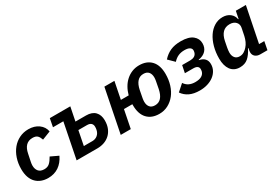

<svg xmlns="http://www.w3.org/2000/svg" viewBox="34 -1263 2887 2005"><g transform="rotate(-30 1477.5 -261.0)"><path d="M237 12Q194 12 157.5 -1.5Q121 -15 94 -42Q67 -69 52 -111Q37 -153 37 -210Q37 -279 57 -338.5Q77 -398 113 -441.5Q149 -485 199 -509.5Q249 -534 308 -534Q381 -534 430.5 -498Q480 -462 491 -403L389 -363Q378 -396 360 -415Q342 -434 301 -434Q203 -434 180 -313L162 -226Q157 -203 157 -183Q157 -141 179 -114.5Q201 -88 248 -88Q287 -88 311.5 -110.5Q336 -133 360 -176L453 -132Q419 -61 364.5 -24.5Q310 12 237 12Z M668 -423H543L562 -522H809L776 -357H903Q975 -357 1011.5 -319Q1048 -281 1048 -215Q1048 -160 1030.5 -119.5Q1013 -79 983.5 -52.5Q954 -26 916 -13Q878 0 836 0H584ZM827 -92Q863 -92 889 -113Q915 -134 923 -171Q927 -188 927 -208Q927 -234 911 -249.5Q895 -265 861 -265H758L724 -92Z M1577 12Q1485 12 1433 -43.5Q1381 -99 1381 -205V-217H1280L1237 0H1116L1220 -522H1341L1300 -316H1394Q1407 -364 1430 -404Q1453 -444 1485.5 -473Q1518 -502 1558 -518Q1598 -534 1644 -534Q1736 -534 1788 -478.5Q1840 -423 1840 -317Q1840 -248 1821 -187.5Q1802 -127 1767 -83Q1732 -39 1683.5 -13.5Q1635 12 1577 12ZM1583 -88Q1673 -88 1699 -216L1716 -305Q1718 -316 1719 -326.5Q1720 -337 1720 -345Q1720 -385 1700 -409.5Q1680 -434 1638 -434Q1548 -434 1522 -306L1505 -217Q1503 -206 1502 -195.5Q1501 -185 1501 -177Q1501 -137 1521 -112.5Q1541 -88 1583 -88Z M2065 12Q1993 12 1943.5 -11.5Q1894 -35 1863 -80L1942 -150Q1982 -88 2067 -88Q2117 -88 2144.5 -104.5Q2172 -121 2180 -150Q2182 -157 2182.5 -165Q2183 -173 2183 -179Q2183 -199 2167.5 -211Q2152 -223 2118 -223H2018L2036 -311H2133Q2162 -311 2183 -322.5Q2204 -334 2212 -359Q2214 -367 2215 -373.5Q2216 -380 2216 -385Q2216 -407 2195.5 -420.5Q2175 -434 2133 -434Q2091 -434 2058 -419.5Q2025 -405 1996 -373L1927 -441Q1969 -488 2021 -511Q2073 -534 2146 -534Q2242 -534 2288 -496.5Q2334 -459 2334 -403Q2334 -349 2302.5 -315.5Q2271 -282 2214 -273L2213 -268Q2255 -261 2278.5 -236Q2302 -211 2302 -170Q2302 -129 2283.5 -95.5Q2265 -62 2233 -38Q2201 -14 2158 -1Q2115 12 2065 12Z M2799 0Q2763 0 2740 -19Q2717 -38 2717 -72Q2717 -80 2718.5 -89Q2720 -98 2721 -103L2724 -119H2719Q2687 -55 2648 -21.5Q2609 12 2549 12Q2513 12 2485.5 -1.5Q2458 -15 2440 -40Q2422 -65 2413 -99Q2404 -133 2404 -175Q2404 -251 2422 -316.5Q2440 -382 2472.5 -430.5Q2505 -479 2550.5 -506.5Q2596 -534 2650 -534Q2703 -534 2739 -506Q2775 -478 2782 -433H2787L2805 -522H2926L2841 -99H2904L2885 0ZM2604 -89Q2633 -89 2656.5 -103.5Q2680 -118 2697 -138Q2717 -160 2730 -188.5Q2743 -217 2750 -249L2768 -338Q2776 -378 2750.5 -405.5Q2725 -433 2677 -433Q2574 -433 2548 -304L2534 -232Q2532 -221 2530 -205Q2528 -189 2528 -177Q2528 -137 2547.5 -113Q2567 -89 2604 -89Z"/></g></svg>

Font: IBM Plex Sans SmBld
Style: Italic
Weight: 600
Italic angle: -11°
Designer: Mike Abbink, Paul van der Laan, Pieter van Rosmalen
Foundry: Bold Monday
Version: Version 3.005